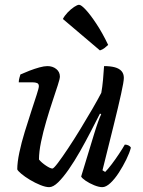

<svg xmlns="http://www.w3.org/2000/svg" viewBox="-20 -773 590 793"><path d="M183 0Q168.4 0 146.6 -8.8Q124.9 -17.5 103.6 -30.3Q82.3 -43.1 67.8 -55.4Q53.3 -67.6 51.3 -73.6Q51.3 -102.2 59.9 -143.1Q68.5 -184 82.2 -228.4Q95.8 -272.9 109 -312.9Q122.2 -353 131.3 -381.2Q140.5 -409.4 140.5 -417Q140.5 -426.8 133.3 -429.9Q126.1 -433 114.4 -433H57.5Q57.5 -442.4 60.3 -451.8Q63 -461.1 64.3 -465.4Q81.1 -473 102 -481.1Q123 -489.1 142.7 -494.6Q162.5 -500 175.8 -500Q197.4 -500 212.4 -488Q227.4 -475.9 227.4 -456.6Q227.4 -448 218.6 -420.9Q209.9 -393.7 196.8 -354.7Q183.7 -315.6 171 -272.1Q158.2 -228.6 149.6 -187.3Q141 -146 141 -114.2Q151.7 -101 169.8 -89Q187.9 -76.9 196.5 -76.9Q201.7 -76.9 219.3 -100.2Q236.9 -123.5 261.6 -160.7Q286.4 -198 312.6 -241Q338.8 -284 361.8 -323.6Q384.7 -363.1 398.4 -389.7Q402.6 -412.3 405.5 -443.5Q408.3 -474.6 409.8 -500Q436 -500 454.2 -495.1Q472.5 -490.1 482 -479.2Q491.5 -468.3 491.5 -451.3Q491.5 -436.1 480.1 -384.7Q468.8 -333.2 448.9 -253.2Q429.1 -173.1 403.3 -69.8L414.3 -62.8Q424.9 -73.1 440.4 -93.5Q455.9 -113.8 471.1 -136.7Q486.3 -159.6 495.5 -175.8Q504.3 -175.8 511.4 -172Q518.4 -168.2 520.6 -163.2Q515.2 -142 501.7 -114.4Q488.2 -86.8 471.2 -60.4Q454.2 -34 436 -17Q417.9 0 402.3 0Q388.5 0 368.7 -8Q349 -16.1 333.6 -26.6Q318.2 -37.2 315.2 -44L369.3 -221.6Q377.7 -249 385.6 -270.9Q393.5 -292.9 398 -301L393 -304Q375.7 -270 354.5 -229Q333.3 -188 310.3 -147.5Q287.3 -107 264 -73.5Q240.7 -40 220.2 -20Q199.7 0 183 0ZM392.7 -564.8 239.7 -694.6Q246.5 -708 259.5 -721.7Q272.6 -735.4 286.1 -744.3Q299.5 -753.2 306.5 -753.2Q315.3 -753.2 334.3 -732.7Q353.4 -712.1 378 -674.9Q402.7 -637.7 426.7 -587.6Q421.9 -582.6 412.5 -575.2Q403 -567.8 392.7 -564.8Z"/></svg>

Font: Texturina Medium
Style: Italic
Weight: 500
Italic angle: -11°
Designer: Guillermo Torres Carreño
Foundry: Omnibus-Type
Version: Version 1.002